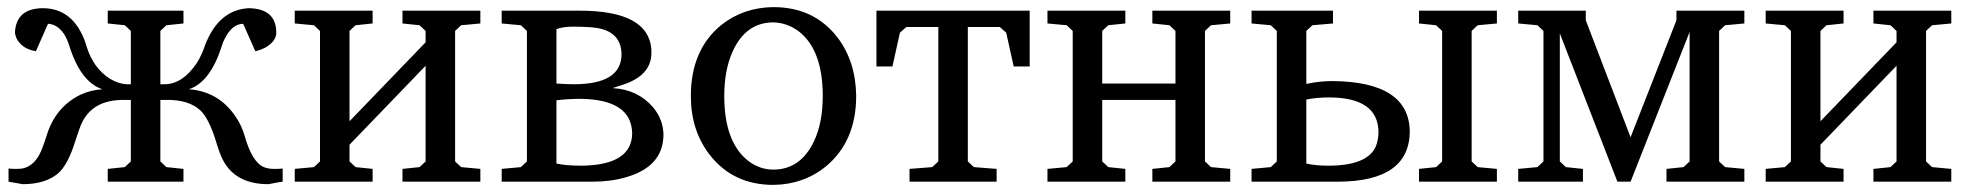

<svg xmlns="http://www.w3.org/2000/svg" viewBox="-20 -511 5538 540"><path d="M4 0V-37Q9 -37 18 -36Q26 -36 30 -36Q74 -36 96 -87Q103 -104 111 -129Q135 -209 205 -244Q235 -258 268 -260Q207 -280 175 -382Q159 -434 124 -443Q119 -444 115 -444L81 -367Q43 -373 27 -402Q23 -411 22 -419Q25 -487 100 -488Q187 -488 221 -389Q222 -385 223 -382Q242 -319 290 -289Q314 -275 337 -274H348V-424L331 -440L283 -445V-481H496V-445L448 -440L431 -424V-274H442Q493 -274 533 -333Q548 -357 556 -382Q594 -483 679 -488Q757 -487 757 -419Q757 -395 726 -377Q712 -370 698 -367L664 -444Q633 -444 612 -402Q607 -393 604 -382Q571 -279 511 -260Q596 -254 644 -181Q660 -157 668 -129Q689 -55 722 -41Q735 -36 749 -36Q753 -36 761 -36Q770 -37 775 -37V0Q771 0 735 7Q641 7 606 -63Q597 -81 587 -115Q567 -179 543 -201Q511 -230 452 -230H431V-57L448 -41L496 -36V0H283V-36L331 -41L348 -57V-230H327Q242 -230 211 -167Q203 -150 192 -115Q171 -47 143 -23Q107 7 44 7Z M809 0V-36L863 -41L880 -57V-424L863 -440L809 -445V-481H1028V-445L980 -440L963 -424V-170L1177 -392V-424L1160 -440L1112 -445V-481H1331V-445L1277 -440L1260 -424V-57L1277 -41L1331 -36V0H1112V-36L1160 -41L1177 -57V-326L963 -104V-57L980 -41L1028 -36V0Z M1391 0V-36L1445 -41L1462 -57V-424L1445 -440L1391 -445V-481H1610Q1804 -481 1812 -372Q1812 -366 1812 -362Q1812 -304 1744 -277Q1728 -271 1705 -264V-263Q1774 -259 1817 -209Q1845 -175 1846 -133Q1846 -42 1739 -12Q1697 0 1645 0ZM1545 -51Q1571 -45 1617 -45Q1757 -47 1758 -136Q1756 -232 1611 -233Q1580 -233 1545 -229ZM1545 -276Q1577 -274 1596 -274Q1727 -275 1728 -357Q1728 -420 1661 -432Q1637 -436 1592 -436Q1563 -436 1545 -429Z M1923 -241Q1923 -371 2009 -441Q2071 -490 2155 -491Q2270 -491 2336 -405Q2387 -337 2388 -241Q2388 -114 2303 -43Q2240 8 2155 9Q2041 9 1975 -77Q1923 -145 1923 -241ZM2017 -241Q2017 -111 2085 -58Q2117 -34 2155 -34Q2232 -34 2270 -115Q2294 -167 2294 -241Q2294 -372 2225 -424Q2193 -447 2155 -448Q2077 -448 2040 -365Q2017 -313 2017 -241Z M2445 -324V-481H2876V-324H2831L2810 -419L2792 -435H2702V-57L2719 -41L2783 -36V0H2538V-36L2602 -41L2619 -57V-435H2529L2511 -419L2490 -324Z M2926 0V-36L2980 -41L2997 -57V-424L2980 -440L2926 -445V-481H3145V-445L3097 -440L3080 -424V-276H3286V-424L3269 -440L3221 -445V-481H3440V-445L3386 -440L3369 -424V-57L3386 -41L3440 -36V0H3221V-36L3269 -41L3286 -57V-230H3080V-57L3097 -41L3145 -36V0Z M3500 0V-36L3554 -41L3571 -57V-424L3554 -440L3500 -445V-481H3729V-445L3671 -440L3654 -424V-275Q3691 -283 3728 -283Q3944 -281 3945 -140Q3943 -1 3744 0ZM3654 -51Q3680 -45 3716 -45Q3824 -45 3849 -98Q3857 -117 3857 -141Q3855 -236 3720 -237Q3682 -237 3654 -231ZM3971 0V-36L4019 -41L4036 -57V-424L4019 -440L3971 -445V-481H4190V-445L4136 -440L4119 -424V-57L4136 -41L4190 -36V0Z M4250 0V-36L4304 -41L4321 -57V-424L4304 -440L4250 -445V-481H4440V-454L4566 -125L4695 -454V-481H4886V-445L4832 -440L4815 -424V-57L4832 -41L4886 -36V0H4667V-36L4715 -41L4732 -57V-421L4566 0H4529L4367 -417V-57L4384 -41L4432 -36V0Z M4946 0V-36L5000 -41L5017 -57V-424L5000 -440L4946 -445V-481H5165V-445L5117 -440L5100 -424V-170L5314 -392V-424L5297 -440L5249 -445V-481H5468V-445L5414 -440L5397 -424V-57L5414 -41L5468 -36V0H5249V-36L5297 -41L5314 -57V-326L5100 -104V-57L5117 -41L5165 -36V0Z"/></svg>

Font: Khartiya
Style: Regular
Weight: 500
Version: Version 1.0.1